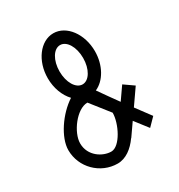

<svg xmlns="http://www.w3.org/2000/svg" viewBox="-161 -775 821 882"><g transform="rotate(-30 250.0 -333.5)"><path d="M125 -500C125 -447.1 143.6 -399.7 172.7 -369.1C103.6 -324.6 41.7 -233.5 41.7 -166.7C41.7 -75 116.7 0 208.3 0C251.6 0 290.3 -29.5 319 -70.4L319.5 -70L365.4 -135.8L418.3 -67.5L458.3 -108.3L400.5 -186.1L458.3 -269.2L407.1 -305L361.1 -239C336.2 -272.4 312.7 -307.3 288.4 -341.3C338.7 -363 375 -426.1 375 -500C375 -591.7 319.2 -666.7 250 -666.7C180.8 -666.7 125 -591.7 125 -500ZM104.2 -166.7C104.2 -224.2 169.2 -312.5 226.7 -312.5L304.2 -214.2C304.2 -157.4 257.1 -62.5 210.1 -62.5C165.3 -62.5 104.2 -99.2 104.2 -166.7ZM250 -395.8C215 -395.8 187.5 -441.7 187.5 -500C187.5 -558.3 215 -604.2 250 -604.2C285 -604.2 312.5 -558.3 312.5 -500C312.5 -441.7 285 -395.8 250 -395.8Z"/></g></svg>

Font: Amy Mono
Style: Regular
Weight: 400
Monospace: yes
Version: Version 001.000